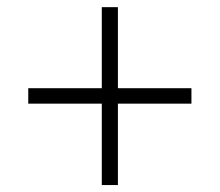

<svg xmlns="http://www.w3.org/2000/svg" viewBox="-20 -620 626 547"><path d="M270 -92.8V-324.7H60.5V-368.7H270V-599.6H315.9V-368.7H525.4V-324.7H315.9V-92.8Z"/></svg>

Font: Cascadia Mono ExtraLight
Style: Regular
Weight: 200
Monospace: yes
Designer: Aaron Bell
Foundry: Saja Typeworks
Version: Version 2404.023; ttfautohint (v1.8.4)